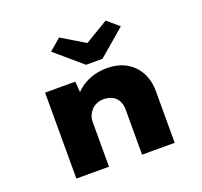

<svg xmlns="http://www.w3.org/2000/svg" viewBox="-137 -966 1182 1123"><g transform="rotate(-20 454.0 -405.0)"><path d="M153 0V-535H341L351 -401L303 -388Q313 -432 345.5 -467.5Q378 -503 428 -524.5Q478 -546 540 -546Q611 -546 661 -517Q711 -488 738 -437.5Q765 -387 765 -321V0H562V-281Q562 -312 550 -334.5Q538 -357 516 -369Q494 -381 462 -382Q436 -382 416 -373Q396 -364 383 -349Q370 -334 363 -317Q356 -300 356 -284V0H255Q208 0 182.5 0Q157 0 153 0ZM434 -606 268 -748 340 -810 500 -714H470L630 -810L702 -748L536 -606Z"/></g></svg>

Font: Lexend Mega Black
Style: Regular
Weight: 900
Version: Version 1.007